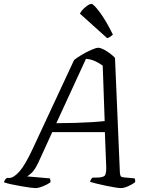

<svg xmlns="http://www.w3.org/2000/svg" viewBox="-52 -965 767 985"><path d="M130 0Q123 0 103 -2.5Q83 -5 58 -9.5Q33 -14 8.5 -19Q-16 -24 -32 -30Q-27 -45 -17 -52H-5Q18 -52 47.5 -85Q77 -118 116 -202L328 -657Q341 -668 366 -683Q391 -698 416 -709Q441 -720 452 -720Q463 -720 479.5 -711.5Q496 -703 512 -691Q528 -679 538 -668L563 -80Q564 -66 567.5 -61Q571 -56 584 -55L638 -50Q643 -44 641 -30Q627 -19 605 -9.5Q583 0 569 0Q559 0 537 -3.5Q515 -7 489.5 -12.5Q464 -18 441.5 -23.5Q419 -29 410 -32Q411 -38 415 -44.5Q419 -51 423 -54H444Q468 -54 481 -60.5Q494 -67 493 -107L486 -287H216L146 -134Q128 -95 111 -79Q94 -63 87 -60L203 -50Q205 -47 206.5 -42Q208 -37 206 -29Q192 -19 168.5 -9.5Q145 0 130 0ZM237 -333Q286 -333 333.5 -334.5Q381 -336 420.5 -338.5Q460 -341 485 -344L475 -628Q457 -642 434 -652Q411 -662 389 -663ZM498 -769 358 -895Q367 -913 386.5 -929Q406 -945 417 -945Q428 -945 460 -902Q492 -859 527 -788Q523 -783 515 -777.5Q507 -772 498 -769Z"/></svg>

Font: Texturina 72pt 72pt Light
Style: Italic
Weight: 300
Italic angle: -11°
Designer: Guillermo Torres Carreño
Foundry: Omnibus-Type
Version: Version 1.002; ttfautohint (v1.8.3)